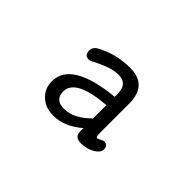

<svg xmlns="http://www.w3.org/2000/svg" viewBox="-66 -805 1132 1132"><g transform="rotate(45 500.0 -238.5)"><path d="M404.3 21.5Q336.9 21.5 295.4 -17.6Q253.9 -56.6 253.9 -116.2Q253.9 -281.2 581.1 -313.5V-336.9Q581.1 -421.9 504.9 -421.9Q442.4 -421.9 343.8 -369.1Q326.2 -360.4 315.4 -360.4Q281.2 -360.4 281.2 -401.4Q281.2 -431.6 319.3 -450.2Q414.1 -499 524.4 -499Q668.9 -499 669.9 -346.7V-96.7Q669.9 -67.4 680.7 -67.4Q684.6 -67.4 700.2 -75.2Q714.8 -84 723.6 -84Q755.9 -84 755.9 -48.8Q755.9 -31.2 738.8 -15.1Q721.7 1 693.4 11.2Q665 21.5 633.8 21.5Q581.1 21.5 581.1 -24.4V-52.7Q495.1 21.5 404.3 21.5ZM343.8 -121.1Q343.8 -51.8 418.9 -51.8Q499 -51.8 574.2 -127Q581.1 -130.9 581.1 -132.8V-244.1Q343.8 -225.6 343.8 -121.1Z"/></g></svg>

Font: KTXP_ComRound
Style: Medium
Weight: 500
Version: Version 1.01;May 16, 2022;FontCreator 13.0.0.2683 64-bit